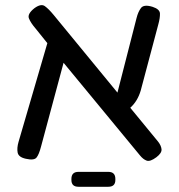

<svg xmlns="http://www.w3.org/2000/svg" viewBox="-20 -598 686 734"><path d="M79 9Q51 3 47.5 -14.5Q44 -32 51 -56L161 -433L116 -489Q97 -511 90.5 -528Q84 -545 112 -567Q137 -585 151.5 -574.5Q166 -564 185 -541L429 -244L502 -529Q508 -553 519 -567.5Q530 -582 563 -572Q591 -563 591.5 -546Q592 -529 585 -504L518 -252Q506 -211 478 -186L584 -57Q596 -42 597.5 -27.5Q599 -13 578 3Q554 21 540.5 16Q527 11 515 -4L223 -358L137 -38Q129 -7 119.5 4.5Q110 16 79 9ZM280 116Q253 116 253 90V86Q253 59 280 59H394Q421 59 421 86V90Q421 116 394 116Z"/></svg>

Font: Fredoka
Style: Regular
Weight: 400
Designer: Ben Nathan
Foundry: Milena B. Brandão, Ben Nathan
Version: Version 2.001